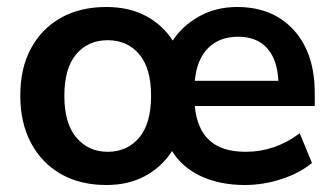

<svg xmlns="http://www.w3.org/2000/svg" viewBox="-20 -519 954 549"><path d="M284 10Q209 10 154 -21.5Q99 -53 68.5 -110.5Q38 -168 38 -246Q38 -324 68.5 -380.5Q99 -437 154 -468Q209 -499 284 -499Q348 -499 396 -474Q444 -449 474 -403Q502 -446 550 -472.5Q598 -499 658 -499Q760 -499 820 -433Q880 -367 880 -253V-216H537Q543 -151 578.5 -118Q614 -85 682 -85Q767 -85 837 -138L872 -53Q837 -24 785 -7Q733 10 680 10Q609 10 555 -15Q501 -40 472 -87Q442 -41 394.5 -15.5Q347 10 284 10ZM661 -414Q608 -414 575.5 -382Q543 -350 537 -288H776Q773 -349 743.5 -381.5Q714 -414 661 -414ZM288 -85Q344 -85 378 -125.5Q412 -166 412 -245Q412 -324 378 -364Q344 -404 288 -404Q232 -404 198 -364Q164 -324 164 -245Q164 -166 198.5 -125.5Q233 -85 288 -85Z"/></svg>

Font: Nunito Sans
Style: Bold
Weight: 700
Designer: Vernon Adams
Foundry: Vernon Adams
Version: Version 3.101; ttfautohint (v1.8.4.7-5d5b);gftools[0.9.27]